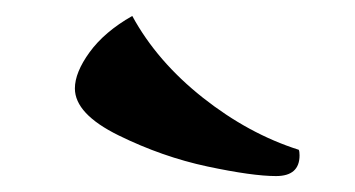

<svg xmlns="http://www.w3.org/2000/svg" viewBox="-20 -774 445 241"><path d="M146 -754Q177 -697 234.5 -651.5Q292 -606 355 -586Q356 -584 356 -579Q356 -553 326.5 -553Q297 -553 240.5 -565Q184 -577 129 -604Q74 -631 74 -663Q74 -683 92.5 -708.5Q111 -734 146 -754Z"/></svg>

Font: Clara
Style: Regular
Weight: 400
Designer: Proyecto DEMO
Foundry: Proyecto DEMO
Version: Version 1.002